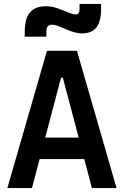

<svg xmlns="http://www.w3.org/2000/svg" viewBox="-20 -950 626 970"><path d="M17.1 0H141.6L180.2 -146.5H405.8L444.3 0H568.8L368.7 -693.4H217.3ZM105 -764.6H214.4V-793.9C214.4 -815.4 224.1 -825.2 245.6 -825.2C258.3 -825.2 277.8 -817.9 304.7 -805.7C342.3 -789.1 370.1 -781.2 394 -781.2C460.4 -781.2 490.7 -820.8 490.7 -905.8V-930.2H381.8V-903.3C381.8 -885.3 375 -877 361.8 -877C348.6 -877 331.1 -884.3 294.4 -899.4C263.2 -912.1 238.3 -918.5 212.4 -918.5C139.2 -918.5 105 -877.4 105 -789.1ZM208.5 -254.9 288.6 -558.1H297.4L377.4 -254.9Z"/></svg>

Font: Cascadia Code PL SemiBold
Style: Regular
Weight: 600
Monospace: yes
Designer: Aaron Bell
Foundry: Saja Typeworks
Version: Version 2404.023